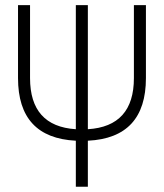

<svg xmlns="http://www.w3.org/2000/svg" viewBox="-20 -713 626 733"><path d="M269.5 -219.7V-693.4H315.4V-219.7Q491.2 -230.5 491.2 -415V-693.4H537.1V-415Q537.1 -186.5 315.4 -175.8V0H269.5V-175.8Q48.8 -187 48.8 -415V-693.4H94.7V-415Q94.7 -231 269.5 -219.7Z"/></svg>

Font: Cascadia Code ExtraLight
Style: Regular
Weight: 200
Monospace: yes
Designer: Aaron Bell
Foundry: Saja Typeworks
Version: Version 2407.024; ttfautohint (v1.8.4)